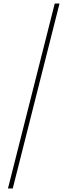

<svg xmlns="http://www.w3.org/2000/svg" viewBox="-20 -871 382 1084"><path d="M25 193H52L316 -851H289Z"/></svg>

Font: Noto Sans Tamil UI Condensed Thin
Style: Regular
Weight: 100
Width: 3
Designer: Jelle Bosma - Monotype Design Team
Foundry: Monotype Imaging Inc.
Version: Version 2.004